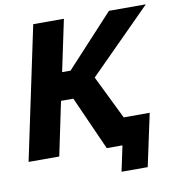

<svg xmlns="http://www.w3.org/2000/svg" viewBox="-91 -792 938 1011"><g transform="rotate(-10 378.0 -287.0)"><path d="M424 -377 538 -144H677L617 136H477L506 0H422L294 -287H228L168 0H4L154 -710H318L260 -435H305L559 -710H756Z"/></g></svg>

Font: Raleway-v4020 ExtraBold
Style: Italic
Weight: 800
Italic angle: -12°
Designer: Matt McInerney, Pablo Impallari, Rodrigo Fuenzalida
Foundry: Matt McInerney, Pablo Impallari, Rodrigo Fuenzalida
Version: Version 4.020;PS 004.020;hotconv 1.0.88;makeotf.lib2.5.64775